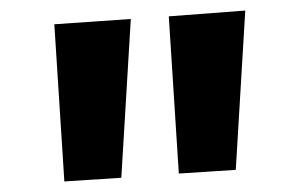

<svg xmlns="http://www.w3.org/2000/svg" viewBox="-20 -781 568 364"><path d="M83 -735 228 -745 210 -444 102 -437ZM300 -750 445 -761 427 -459 319 -452Z"/></svg>

Font: Xiangcui Wave Sans Xiangcui Wave Sans
Style: Regular
Weight: 800
Width: 3
Version: Version 0.920;March 28, 2024;FontCreator 14.0.0.2814 64-bit